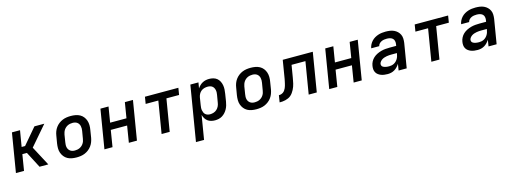

<svg xmlns="http://www.w3.org/2000/svg" viewBox="-8 -1394 6616 2475"><g transform="rotate(-15 3300.0 -156.5)"><path d="M46 0 132 -520H240L204 -306H250L432 -520H564L340 -260L478 0H361L250 -214H189L154 0Z M855 8Q823 8 792 2.5Q761 -3 735 -17.5Q709 -32 690.5 -55.5Q672 -79 662 -107.5Q652 -136 652 -168Q652 -200 657 -232L674 -332Q678 -359 688 -386Q698 -413 715.5 -437Q733 -461 757 -479.5Q781 -498 808 -509Q835 -520 862.5 -524Q890 -528 918 -528Q950 -528 981 -522.5Q1012 -517 1038.5 -502.5Q1065 -488 1083.5 -464.5Q1102 -441 1111.5 -412.5Q1121 -384 1121.5 -352Q1122 -320 1116 -288L1100 -188Q1095 -161 1085 -134Q1075 -107 1057.5 -83Q1040 -59 1016 -40.5Q992 -22 965.5 -11Q939 0 911 4Q883 8 855 8ZM856 -84Q872 -84 888.5 -87Q905 -90 920 -97Q935 -104 948.5 -115.5Q962 -127 971.5 -141.5Q981 -156 986.5 -171.5Q992 -187 994 -203L1011 -303Q1014 -320 1014 -336.5Q1014 -353 1010.5 -368.5Q1007 -384 999 -397Q991 -410 978.5 -419Q966 -428 950.5 -432Q935 -436 918 -436Q902 -436 885.5 -433Q869 -430 854 -423Q839 -416 825.5 -404.5Q812 -393 802.5 -378.5Q793 -364 787.5 -348.5Q782 -333 779 -317L763 -217Q760 -200 759.5 -183.5Q759 -167 762.5 -151.5Q766 -136 774.5 -123Q783 -110 795.5 -101Q808 -92 823.5 -88Q839 -84 856 -84Z M1227 0 1313 -520H1421L1387 -313H1605L1639 -520H1747L1661 0H1553L1589 -221H1371L1335 0Z M1990 0 2061 -428H1892L1907 -520H2353L2338 -428H2169L2098 0Z M2391 215 2513 -520H2621L2608 -443Q2621 -463 2638.5 -480Q2656 -497 2677 -508Q2698 -519 2720 -523.5Q2742 -528 2764 -528Q2793 -528 2820.5 -520.5Q2848 -513 2868.5 -496Q2889 -479 2901.5 -454.5Q2914 -430 2919 -402.5Q2924 -375 2922.5 -346Q2921 -317 2916 -288L2900 -188Q2896 -164 2889 -140Q2882 -116 2869.5 -93Q2857 -70 2839.5 -50.5Q2822 -31 2799.5 -17Q2777 -3 2752 2.5Q2727 8 2703 8Q2676 8 2650.5 1.5Q2625 -5 2605 -20Q2585 -35 2572 -57Q2559 -79 2552 -104L2499 215ZM2661 -84Q2684 -84 2708 -91.5Q2732 -99 2751 -116.5Q2770 -134 2780.5 -157Q2791 -180 2794 -203L2811 -303Q2814 -319 2814.5 -335.5Q2815 -352 2811.5 -367.5Q2808 -383 2800.5 -396.5Q2793 -410 2781 -419Q2769 -428 2753.5 -432Q2738 -436 2721 -436Q2699 -436 2676 -430Q2653 -424 2634 -409Q2615 -394 2604 -372.5Q2593 -351 2589 -329L2573 -229Q2570 -212 2569 -194.5Q2568 -177 2571 -161Q2574 -145 2580.5 -130Q2587 -115 2599 -104.5Q2611 -94 2627 -89Q2643 -84 2661 -84Z M3255 8Q3223 8 3192 2.5Q3161 -3 3135 -17.5Q3109 -32 3090.5 -55.5Q3072 -79 3062 -107.5Q3052 -136 3052 -168Q3052 -200 3057 -232L3074 -332Q3078 -359 3088 -386Q3098 -413 3115.5 -437Q3133 -461 3157 -479.5Q3181 -498 3208 -509Q3235 -520 3262.5 -524Q3290 -528 3318 -528Q3350 -528 3381 -522.5Q3412 -517 3438.5 -502.5Q3465 -488 3483.5 -464.5Q3502 -441 3511.5 -412.5Q3521 -384 3521.5 -352Q3522 -320 3516 -288L3500 -188Q3495 -161 3485 -134Q3475 -107 3457.5 -83Q3440 -59 3416 -40.5Q3392 -22 3365.5 -11Q3339 0 3311 4Q3283 8 3255 8ZM3256 -84Q3272 -84 3288.5 -87Q3305 -90 3320 -97Q3335 -104 3348.5 -115.5Q3362 -127 3371.5 -141.5Q3381 -156 3386.5 -171.5Q3392 -187 3394 -203L3411 -303Q3414 -320 3414 -336.5Q3414 -353 3410.5 -368.5Q3407 -384 3399 -397Q3391 -410 3378.5 -419Q3366 -428 3350.5 -432Q3335 -436 3318 -436Q3302 -436 3285.5 -433Q3269 -430 3254 -423Q3239 -416 3225.5 -404.5Q3212 -393 3202.5 -378.5Q3193 -364 3187.5 -348.5Q3182 -333 3179 -317L3163 -217Q3160 -200 3159.5 -183.5Q3159 -167 3162.5 -151.5Q3166 -136 3174.5 -123Q3183 -110 3195.5 -101Q3208 -92 3223.5 -88Q3239 -84 3256 -84Z M3565 0 3580 -92Q3595 -92 3609.5 -96Q3624 -100 3637 -109Q3650 -118 3659.5 -131.5Q3669 -145 3675.5 -159.5Q3682 -174 3686 -188.5Q3690 -203 3693.5 -217.5Q3697 -232 3700 -247Q3703 -262 3706 -277L3746 -520H4147L4061 0H3953L4024 -428H3839L3812 -266Q3808 -246 3804.5 -226.5Q3801 -207 3796.5 -187.5Q3792 -168 3785 -149Q3778 -130 3768.5 -111.5Q3759 -93 3746.5 -75.5Q3734 -58 3718 -44Q3702 -30 3682.5 -21.5Q3663 -13 3643.5 -8Q3624 -3 3604 -1.5Q3584 0 3565 0Z M4227 0 4313 -520H4421L4387 -313H4605L4639 -520H4747L4661 0H4553L4589 -221H4371L4335 0Z M5007 8Q4984 8 4961.5 5Q4939 2 4919 -5.5Q4899 -13 4881.5 -26Q4864 -39 4853.5 -58Q4843 -77 4841 -99.5Q4839 -122 4843 -145Q4847 -173 4861 -200Q4875 -227 4897.5 -247.5Q4920 -268 4948 -281.5Q4976 -295 5004 -302.5Q5032 -310 5061 -312.5Q5090 -315 5118 -315H5205L5209 -340Q5212 -361 5207 -381Q5202 -401 5187.5 -413.5Q5173 -426 5153 -431Q5133 -436 5112 -436Q5094 -436 5076 -433.5Q5058 -431 5040.5 -423Q5023 -415 5009.5 -400.5Q4996 -386 4993 -368H4886Q4890 -393 4902 -416.5Q4914 -440 4932 -459.5Q4950 -479 4973 -492.5Q4996 -506 5020.5 -514Q5045 -522 5070 -525Q5095 -528 5119 -528Q5148 -528 5176.5 -524Q5205 -520 5230 -508.5Q5255 -497 5274.5 -478.5Q5294 -460 5305.5 -435.5Q5317 -411 5318 -382.5Q5319 -354 5315 -325L5261 0H5153L5167 -86Q5154 -65 5136.5 -46.5Q5119 -28 5098 -15.5Q5077 -3 5053.5 2.5Q5030 8 5007 8ZM5051 -84Q5067 -84 5084 -87.5Q5101 -91 5116.5 -99.5Q5132 -108 5144.5 -120.5Q5157 -133 5166 -148Q5175 -163 5180 -179Q5185 -195 5188 -212L5190 -223H5118Q5102 -223 5085.5 -222Q5069 -221 5053 -218Q5037 -215 5021 -210Q5005 -205 4990.5 -196Q4976 -187 4964.5 -173Q4953 -159 4950 -143Q4949 -132 4952.5 -121.5Q4956 -111 4964.5 -104.5Q4973 -98 4983.5 -94Q4994 -90 5005 -88Q5016 -86 5027.5 -85Q5039 -84 5051 -84Z M5590 0 5661 -428H5492L5507 -520H5953L5938 -428H5769L5698 0Z M6207 8Q6184 8 6161.5 5Q6139 2 6119 -5.5Q6099 -13 6081.5 -26Q6064 -39 6053.5 -58Q6043 -77 6041 -99.5Q6039 -122 6043 -145Q6047 -173 6061 -200Q6075 -227 6097.5 -247.5Q6120 -268 6148 -281.5Q6176 -295 6204 -302.5Q6232 -310 6261 -312.5Q6290 -315 6318 -315H6405L6409 -340Q6412 -361 6407 -381Q6402 -401 6387.5 -413.5Q6373 -426 6353 -431Q6333 -436 6312 -436Q6294 -436 6276 -433.5Q6258 -431 6240.5 -423Q6223 -415 6209.5 -400.5Q6196 -386 6193 -368H6086Q6090 -393 6102 -416.5Q6114 -440 6132 -459.5Q6150 -479 6173 -492.5Q6196 -506 6220.5 -514Q6245 -522 6270 -525Q6295 -528 6319 -528Q6348 -528 6376.5 -524Q6405 -520 6430 -508.5Q6455 -497 6474.5 -478.5Q6494 -460 6505.5 -435.5Q6517 -411 6518 -382.5Q6519 -354 6515 -325L6461 0H6353L6367 -86Q6354 -65 6336.5 -46.5Q6319 -28 6298 -15.5Q6277 -3 6253.5 2.5Q6230 8 6207 8ZM6251 -84Q6267 -84 6284 -87.5Q6301 -91 6316.5 -99.5Q6332 -108 6344.5 -120.5Q6357 -133 6366 -148Q6375 -163 6380 -179Q6385 -195 6388 -212L6390 -223H6318Q6302 -223 6285.5 -222Q6269 -221 6253 -218Q6237 -215 6221 -210Q6205 -205 6190.5 -196Q6176 -187 6164.5 -173Q6153 -159 6150 -143Q6149 -132 6152.5 -121.5Q6156 -111 6164.5 -104.5Q6173 -98 6183.5 -94Q6194 -90 6205 -88Q6216 -86 6227.5 -85Q6239 -84 6251 -84Z"/></g></svg>

Font: Iosevka Aile Semibold Oblique
Style: Regular
Weight: 600
Italic angle: -9°
Designer: Belleve Invis
Foundry: Belleve Invis
Version: Version 31.1.0; ttfautohint (v1.8.4)